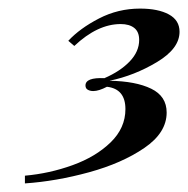

<svg xmlns="http://www.w3.org/2000/svg" viewBox="-20 -774 438 447"><path d="M398 -700Q398 -661 345.5 -629.5Q293 -598 235 -586Q296 -585 332 -567.5Q368 -550 368 -512Q368 -465 316 -429.5Q264 -394 187.5 -373Q111 -352 38 -347V-365Q95 -370 149 -389.5Q203 -409 237.5 -442.5Q272 -476 272 -520Q272 -567 229 -572Q210 -562 197 -562Q190 -562 184.5 -565Q179 -568 179 -575Q179 -594 223 -592Q260 -608 282 -631Q304 -654 304 -681Q304 -700 292.5 -709Q281 -718 261 -718Q207 -718 153 -667L139 -679Q166 -708 210.5 -731Q255 -754 306 -754Q348 -754 373 -740.5Q398 -727 398 -700Z"/></svg>

Font: Playfair Display SC
Style: Bold Italic
Weight: 700
Italic angle: -14°
Designer: Claus Eggers Sørensen
Foundry: Claus Eggers Sørensen
Version: Version 1.200; ttfautohint (v1.6)